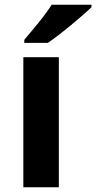

<svg xmlns="http://www.w3.org/2000/svg" viewBox="-20 -786 404 806"><path d="M227 0H78V-546H227ZM364 -756Q350 -742 327 -722Q304 -702 277.5 -680Q251 -658 225.5 -638.5Q200 -619 181 -606H82V-619Q98 -638 119.5 -663.5Q141 -689 162 -716.5Q183 -744 197 -766H364Z"/></svg>

Font: Noto Sans Thaana
Style: Regular
Weight: 400
Designer: Monotype Design Team
Foundry: Monotype Imaging Inc.
Version: Version 2.001